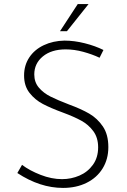

<svg xmlns="http://www.w3.org/2000/svg" viewBox="-20 -913 621 941"><path d="M302 -671Q232 -671 190 -636.5Q148 -602 148 -548Q148 -510 170.5 -483.5Q193 -457 228 -439.5Q263 -422 318 -401Q378 -379 417.5 -356Q457 -333 484 -293.5Q511 -254 511 -192Q511 -133 483 -87.5Q455 -42 404.5 -17Q354 8 289 8Q176 8 65 -65L88 -105Q125 -77 179 -56Q233 -35 284 -35Q329 -35 369.5 -52.5Q410 -70 435.5 -105.5Q461 -141 461 -191Q461 -238 437.5 -270Q414 -302 378.5 -321.5Q343 -341 289 -361Q229 -383 190 -403.5Q151 -424 124.5 -458Q98 -492 98 -543Q98 -593 123.5 -631.5Q149 -670 194.5 -691.5Q240 -713 296 -714Q344 -714 395.5 -701Q447 -688 487 -668L468 -630Q432 -647 388 -659Q344 -671 302 -671ZM308 -760H274L361 -893H414Z"/></svg>

Font: Josefin Sans Light
Style: Regular
Weight: 300
Designer: Santiago Orozco
Foundry: Typemade
Version: Version 2.000